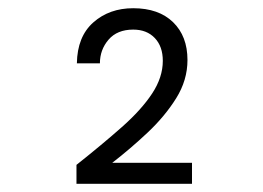

<svg xmlns="http://www.w3.org/2000/svg" viewBox="-20 -727 640 467"><path d="M166 -280V-326Q229 -376 276.5 -418Q324 -460 350 -499.5Q376 -539 376 -579Q376 -614 356.5 -634.5Q337 -655 304 -655Q265 -655 244 -630.5Q223 -606 223 -573H167Q168 -638 207 -672.5Q246 -707 304 -707Q366 -707 401 -673Q436 -639 436 -581Q436 -532 408.5 -488Q381 -444 339 -404.5Q297 -365 253 -331H447V-280Z"/></svg>

Font: DM Mono Light
Style: Regular
Weight: 300
Designer: Colophon Foundry
Foundry: Colophon Foundry
Version: Version 1.000; ttfautohint (v1.8.2.53-6de2)